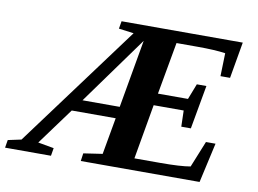

<svg xmlns="http://www.w3.org/2000/svg" viewBox="-151 -762 1167 869"><g transform="rotate(10 432.0 -327.5)"><path d="M404 -611 335 -620 341 -655H898L869 -488H825L828 -594Q779 -601 700 -601H603L560 -361H698L726 -433H770L734 -232H690L688 -306H550L506 -54H625Q718 -54 763 -62L812 -183H856L815 0H269L274 -36L361 -49L391 -218H189L65 -49L138 -36L132 0H-79L-73 -36L-12 -49ZM400 -272 455 -585 229 -272Z"/></g></svg>

Font: Libra Serif Modern
Style: Bold Italic
Weight: 700
Italic angle: -12°
Designer: Stefan Peev, Context Ltd
Foundry: Stefan Peev, Context Ltd
Version: Version 1.000